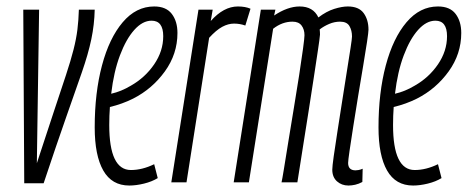

<svg xmlns="http://www.w3.org/2000/svg" viewBox="-20 -564 1447 594"><path d="M115 3H55L52 -534H101L94 -59Q125 -154 147 -220Q169 -286 184 -331.5Q199 -377 207.5 -410.5Q216 -444 219.5 -472.5Q223 -501 224 -534H273Q272 -488 262.5 -442.5Q253 -397 233 -339.5Q213 -282 184 -199.5Q155 -117 115 3Z M468 -13Q450 -2 425.5 4Q401 10 380 10Q326 10 299.5 -36.5Q273 -83 273 -170Q273 -277 295.5 -361.5Q318 -446 359.5 -495Q401 -544 457 -544Q494 -544 511.5 -521Q529 -498 529 -462Q529 -397 490 -343Q451 -289 392 -259Q358 -242 320 -233Q318 -206 318 -177Q318 -38 385 -38Q420 -38 457 -56ZM449 -500Q421 -500 395.5 -471.5Q370 -443 351 -392.5Q332 -342 324 -274Q355 -281 385 -299Q429 -324 457 -365Q485 -406 485 -452Q485 -500 449 -500Z M638 -534 632 -499Q672 -544 716 -544Q739 -544 755 -537L739 -485Q722 -491 704 -491Q686 -491 667.5 -481Q649 -471 627 -447L557 0H510L594 -534Z M1058 10Q1037 10 1022.5 -3Q1008 -16 1008 -39Q1008 -49 1012.5 -81Q1017 -113 1024 -157.5Q1031 -202 1038.5 -250.5Q1046 -299 1053 -342.5Q1060 -386 1064.5 -415.5Q1069 -445 1069 -451Q1069 -470 1061 -483.5Q1053 -497 1032 -497Q1015 -497 998.5 -490Q982 -483 969 -473Q970 -465 970 -457Q969 -444 963.5 -408Q958 -372 950.5 -322Q943 -272 934.5 -218.5Q926 -165 918.5 -117.5Q911 -70 906 -38Q901 -6 900 0H851Q853 -8 858.5 -42Q864 -76 872 -125.5Q880 -175 889 -229Q898 -283 905.5 -331.5Q913 -380 917.5 -413.5Q922 -447 922 -455Q922 -473 913 -485Q904 -497 885 -497Q853 -497 825 -475L750 0H703L787 -534H832L828 -516Q870 -544 907 -544Q949 -544 965 -510Q990 -529 1014 -536.5Q1038 -544 1056 -544Q1090 -544 1105 -523.5Q1120 -503 1120 -472Q1120 -465 1115.5 -434.5Q1111 -404 1103.5 -360Q1096 -316 1088 -267Q1080 -218 1073 -173.5Q1066 -129 1061.5 -98Q1057 -67 1057 -60Q1057 -37 1080 -37Q1084 -37 1089.5 -38Q1095 -39 1102 -42L1101 -1Q1090 5 1079 7.5Q1068 10 1058 10Z M1346 -13Q1328 -2 1303.5 4Q1279 10 1258 10Q1204 10 1177.5 -36.5Q1151 -83 1151 -170Q1151 -277 1173.5 -361.5Q1196 -446 1237.5 -495Q1279 -544 1335 -544Q1372 -544 1389.5 -521Q1407 -498 1407 -462Q1407 -397 1368 -343Q1329 -289 1270 -259Q1236 -242 1198 -233Q1196 -206 1196 -177Q1196 -38 1263 -38Q1298 -38 1335 -56ZM1327 -500Q1299 -500 1273.5 -471.5Q1248 -443 1229 -392.5Q1210 -342 1202 -274Q1233 -281 1263 -299Q1307 -324 1335 -365Q1363 -406 1363 -452Q1363 -500 1327 -500Z"/></svg>

Font: Georama ExtraCondensed Light
Style: Italic
Weight: 300
Width: 2
Italic angle: -9°
Designer: Jean-Baptiste Levee
Foundry: Production Type
Version: Version 1.000